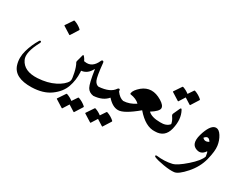

<svg xmlns="http://www.w3.org/2000/svg" viewBox="-72 -949 2107 1647"><g transform="rotate(30 981.5 -125.5)"><path d="M536.1 -234.9Q560.5 -197.8 564.2 -119.9Q567.9 -42 543.7 26.6Q519.5 95.2 449.2 146.7Q378.9 198.2 265.6 201.2Q96.2 205.1 63.5 98.1Q43.5 32.2 64.2 -40.5Q85 -113.3 123.5 -176.3Q127.4 -182.6 133.3 -182.4Q139.2 -182.1 141.1 -177.2Q143.1 -172.4 139.6 -165Q68.4 -33.2 97.7 28.3Q138.7 115.2 270.5 107.9Q367.2 102.1 435.8 67.1Q504.4 32.2 526.4 -9.3Q527.3 -11.7 530 -23.9Q532.7 -36.1 521.5 -89.8Q510.3 -143.6 490.7 -177.2Q488.8 -180.2 491.2 -190.4L507.8 -252.9Q510.7 -263.2 517.1 -258.8Q523.4 -254.4 536.1 -234.9ZM294.4 -475.6Q296.9 -479.5 302.7 -477.5Q342.3 -463.9 373.5 -436Q377.9 -432.1 375 -427.2L327.1 -351.6Q324.2 -347.2 317.1 -353Q310.1 -358.9 247.1 -397Q243.2 -399.4 245.6 -402.8Z M761.2 0Q716.8 -6.3 697.8 -40.5Q678.7 -74.7 659.7 -202.1Q658.7 -208.5 655.8 -203.1Q624 -142.6 567.4 -134.8Q532.7 -130.4 525.4 -173.8Q518.1 -223.6 551.3 -217.3Q628.4 -203.1 667 -290Q672.4 -303.2 681.9 -302.2Q691.4 -301.3 692.9 -286.6Q705.6 -156.2 720.2 -125.5Q734.9 -94.7 761.2 -90.3Q787.6 -85.9 781.5 -42Q775.4 2 761.2 0ZM656.2 78.6Q658.7 74.7 664.6 76.7Q704.1 90.3 735.4 118.2Q739.7 122.1 736.8 127L689 202.6Q686 207 679.2 201.2Q672.9 195.8 622.6 165.5L585 225.1Q582 229.5 575 223.6Q567.9 217.8 504.9 179.7Q501 177.2 503.4 173.8L552.2 101.1Q554.7 97.2 560.5 99.1Q593.3 110.4 620.6 131.8Z M1005.4 -90.3Q1022 -86.4 1023.9 -78.6Q1025.9 -70.8 1023.9 -55.2Q1016.6 0 1005.4 0Q951.7 0.5 897 -60.5Q852.5 -6.3 761.2 0Q752 0.5 748.5 -15.1L739.7 -56.6Q737.3 -66.9 743.9 -78.1Q750.5 -89.4 761.2 -90.3Q872.6 -98.6 909.7 -155.8Q915 -164.1 923.3 -164.1Q931.6 -164.1 932.4 -154.8Q933.1 -145.5 934.6 -142.6Q967.3 -97.7 1005.4 -90.3ZM929.2 64Q931.6 60.1 937.5 62Q977.1 75.7 1008.3 103.5Q1012.7 107.4 1009.8 112.3L961.9 188Q959 192.4 952.1 186.5Q945.8 181.2 895.5 150.9L857.9 210.4Q855 214.8 847.9 209Q840.8 203.1 777.8 165Q773.9 162.6 776.4 159.2L825.2 86.4Q827.6 82.5 833.5 84.5Q866.2 95.7 893.6 117.2Z M1371.6 -90.3Q1406.7 -90.3 1401.9 -54.7Q1394 -1.5 1371.6 0Q1279.8 6.3 1186.5 -102.5Q1062.5 1 1005.4 0Q981.4 -0.5 974.6 -38.1Q965.8 -88.9 1005.4 -90.3Q1067.4 -92.8 1123.5 -131.3Q1091.3 -163.1 1032.7 -171.4Q1025.9 -172.4 1027.8 -182.1Q1032.7 -213.4 1079.6 -253.4Q1165.5 -322.8 1272.5 -257.8Q1323.2 -227.1 1320.8 -197.8Q1318.4 -168.5 1250.5 -126Q1286.1 -90.3 1371.6 -90.3Z M1431.2 -211.4 1459.5 -273.4Q1468.3 -292.5 1478 -273.9Q1517.6 -201.2 1492.7 -98.1Q1468.8 0 1371.6 0Q1360.8 0 1350.6 -50.8Q1342.8 -91.3 1371.6 -90.3Q1430.7 -87.9 1460.4 -122.1Q1461.9 -124 1460.9 -128.9Q1455.1 -157.7 1434.1 -187Q1425.3 -199.2 1431.2 -211.4ZM1488.8 -471.7Q1491.2 -475.6 1497.1 -473.6Q1536.6 -460 1567.9 -432.1Q1572.3 -428.2 1569.3 -423.3L1521.5 -347.7Q1518.6 -343.3 1511.7 -349.1Q1505.4 -354.5 1455.1 -384.8L1417.5 -325.2Q1414.6 -320.8 1407.5 -326.7Q1400.4 -332.5 1337.4 -370.6Q1333.5 -373 1335.9 -376.5L1384.8 -449.2Q1387.2 -453.1 1393.1 -451.2Q1425.8 -439.9 1453.1 -418.5Z M1731 -194.3Q1765.6 -291 1813 -290Q1841.3 -290 1866.2 -250.2Q1891.1 -210.4 1897.9 -160.6Q1904.8 -110.8 1882.6 -22.5Q1860.4 65.9 1794.7 140.6Q1729 215.3 1689.2 220Q1649.4 224.6 1584 213.6Q1518.6 202.6 1488.3 189.9Q1477.5 185.5 1479 178.2Q1480.5 170.9 1491.7 172.4Q1570.3 182.1 1640.1 166Q1682.6 156.2 1762.5 86.2Q1842.3 16.1 1857.4 -31.2Q1852.5 -72.3 1845.2 -76.7Q1807.6 -18.6 1748.8 -48.3Q1689.9 -78.1 1731 -194.3ZM1821.3 -156.7Q1792.5 -203.6 1759.3 -161.1Q1784.7 -132.8 1821.3 -156.7Z"/></g></svg>

Font: Amiri
Style: Regular
Weight: 400
Designer: Khaled Hosny
Version: Version 000.108